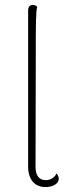

<svg xmlns="http://www.w3.org/2000/svg" viewBox="-20 -748 290 778"><path d="M164 10C192 10 218 -2 218 -24C218 -30 216 -37 209 -45C201 -28 184 -18 165 -18C138 -18 124 -38 124 -71L125 -524C125 -644 125 -705 131 -720C127 -724 122 -728 113 -728C101 -728 94 -720 94 -706V-73C94 -19 122 10 164 10Z"/></svg>

Font: Arima Koshi Thin
Style: Regular
Weight: 250
Designer: Joana Correia and Natanael Gama
Foundry: NDISCOVER
Version: Version 1.019;PS 001.019;hotconv 1.0.88;makeotf.lib2.5.64775